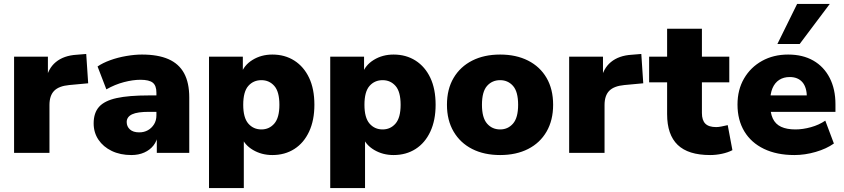

<svg xmlns="http://www.w3.org/2000/svg" viewBox="-20 -782 4318 982"><path d="M52 0V-492H225V-371H215Q225 -431 265.5 -464.5Q306 -498 372 -502L421 -506L431 -356L334 -347Q281 -342 257 -317.5Q233 -293 233 -245V0Z M652 11Q595 11 551.5 -10Q508 -31 483.5 -67.5Q459 -104 459 -151Q459 -205 487 -236Q515 -267 577 -280.5Q639 -294 742 -294H797V-210H742Q713 -210 691.5 -207Q670 -204 656 -197.5Q642 -191 635 -181Q628 -171 628 -158Q628 -135 644.5 -120Q661 -105 692 -105Q717 -105 736.5 -116Q756 -127 768 -146.5Q780 -166 780 -192V-308Q780 -344 761.5 -359Q743 -374 698 -374Q660 -374 614 -362Q568 -350 524 -325L479 -442Q505 -460 543.5 -474Q582 -488 625.5 -495.5Q669 -503 706 -503Q788 -503 841.5 -479.5Q895 -456 921.5 -407.5Q948 -359 948 -283V0H782V-93H788Q783 -61 765 -38Q747 -15 718 -2Q689 11 652 11Z M1049 180V-492H1222V-403H1213Q1227 -448 1271.5 -475.5Q1316 -503 1373 -503Q1437 -503 1485.5 -472Q1534 -441 1561 -384Q1588 -327 1588 -246Q1588 -167 1561 -109Q1534 -51 1485.5 -20Q1437 11 1373 11Q1318 11 1274 -15Q1230 -41 1215 -83H1227V180ZM1317 -120Q1357 -120 1383 -150Q1409 -180 1409 -246Q1409 -313 1383 -342.5Q1357 -372 1317 -372Q1276 -372 1250 -342.5Q1224 -313 1224 -246Q1224 -180 1250 -150Q1276 -120 1317 -120Z M1669 180V-492H1842V-403H1833Q1847 -448 1891.5 -475.5Q1936 -503 1993 -503Q2057 -503 2105.5 -472Q2154 -441 2181 -384Q2208 -327 2208 -246Q2208 -167 2181 -109Q2154 -51 2105.5 -20Q2057 11 1993 11Q1938 11 1894 -15Q1850 -41 1835 -83H1847V180ZM1937 -120Q1977 -120 2003 -150Q2029 -180 2029 -246Q2029 -313 2003 -342.5Q1977 -372 1937 -372Q1896 -372 1870 -342.5Q1844 -313 1844 -246Q1844 -180 1870 -150Q1896 -120 1937 -120Z M2538 11Q2456 11 2395 -20Q2334 -51 2300 -109Q2266 -167 2266 -246Q2266 -326 2300 -383.5Q2334 -441 2395 -472Q2456 -503 2538 -503Q2620 -503 2681 -472Q2742 -441 2775.5 -383.5Q2809 -326 2809 -246Q2809 -167 2775.5 -109Q2742 -51 2681 -20Q2620 11 2538 11ZM2538 -120Q2578 -120 2604 -150Q2630 -180 2630 -246Q2630 -313 2604 -342.5Q2578 -372 2538 -372Q2497 -372 2471 -342.5Q2445 -313 2445 -246Q2445 -180 2471 -150Q2497 -120 2538 -120Z M2891 0V-492H3064V-371H3054Q3064 -431 3104.5 -464.5Q3145 -498 3211 -502L3260 -506L3270 -356L3173 -347Q3120 -342 3096 -317.5Q3072 -293 3072 -245V0Z M3612 11Q3500 11 3446 -41Q3392 -93 3392 -198V-361H3300V-492H3392V-635H3570V-492H3710V-361H3570V-204Q3570 -167 3587.5 -149.5Q3605 -132 3643 -132Q3655 -132 3669.5 -135Q3684 -138 3702 -142L3726 -14Q3703 -2 3672.5 4.5Q3642 11 3612 11Z M4043 11Q3953 11 3887.5 -20.5Q3822 -52 3787 -110Q3752 -168 3752 -247Q3752 -323 3785.5 -380.5Q3819 -438 3877.5 -470.5Q3936 -503 4011 -503Q4086 -503 4140 -472Q4194 -441 4223.5 -383.5Q4253 -326 4253 -249V-210H3901V-294H4123L4107 -281Q4107 -335 4084 -361.5Q4061 -388 4019 -388Q3988 -388 3965.5 -373.5Q3943 -359 3931 -331Q3919 -303 3919 -261V-252Q3919 -205 3932.5 -176Q3946 -147 3975 -133.5Q4004 -120 4048 -120Q4086 -120 4127.5 -131.5Q4169 -143 4201 -165L4245 -48Q4207 -21 4152 -5Q4097 11 4043 11ZM3956 -557 4057 -762H4224L4070 -557Z"/></svg>

Font: Nunito Sans 12pt Black
Style: Regular
Weight: 900
Designer: Vernon Adams
Foundry: Vernon Adams
Version: Version 3.101;gftools[0.9.27]